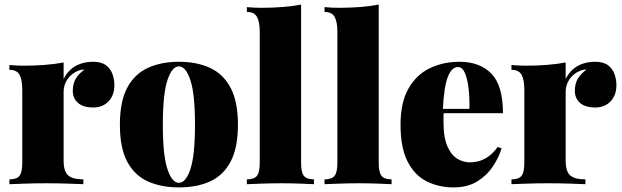

<svg xmlns="http://www.w3.org/2000/svg" viewBox="-20 -802 2707 836"><path d="M386 -533Q422 -533 442 -517.5Q462 -502 470 -478.5Q478 -455 478 -432Q478 -387 452.5 -360.5Q427 -334 386 -334Q342 -334 319.5 -354Q297 -374 297 -406Q297 -440 311.5 -462Q326 -484 348 -499Q330 -499 316 -492Q304 -487 293 -478Q282 -469 274 -457.5Q266 -446 261.5 -432Q257 -418 257 -403V-103Q257 -55 277 -38Q297 -21 343 -21V0Q320 -1 274.5 -2.5Q229 -4 181 -4Q136 -4 90 -2.5Q44 -1 21 0V-21Q52 -21 64.5 -36Q77 -51 77 -93V-410Q77 -455 65 -476.5Q53 -498 21 -498V-519Q53 -516 83 -516Q133 -516 176.5 -519.5Q220 -523 257 -530V-458Q270 -484 289 -500.5Q308 -517 332.5 -525Q357 -533 386 -533Z M759 -533Q837 -533 894.5 -506.5Q952 -480 984 -420Q1016 -360 1016 -259Q1016 -158 984 -98Q952 -38 894.5 -12Q837 14 759 14Q682 14 624 -12Q566 -38 534 -98Q502 -158 502 -259Q502 -360 534 -420Q566 -480 624 -506.5Q682 -533 759 -533ZM759 -513Q729 -513 709 -453Q689 -393 689 -259Q689 -125 709 -65.5Q729 -6 759 -6Q789 -6 809 -65.5Q829 -125 829 -259Q829 -393 809 -453Q789 -513 759 -513Z M1291 -782V-93Q1291 -51 1303.5 -36Q1316 -21 1347 -21V0Q1327 -1 1287 -2.5Q1247 -4 1205 -4Q1163 -4 1120 -2.5Q1077 -1 1055 0V-21Q1086 -21 1098.5 -36Q1111 -51 1111 -93V-662Q1111 -707 1099 -728.5Q1087 -750 1055 -750V-771Q1087 -768 1117 -768Q1167 -768 1210.5 -771.5Q1254 -775 1291 -782Z M1629 -782V-93Q1629 -51 1641.5 -36Q1654 -21 1685 -21V0Q1665 -1 1625 -2.5Q1585 -4 1543 -4Q1501 -4 1458 -2.5Q1415 -1 1393 0V-21Q1424 -21 1436.5 -36Q1449 -51 1449 -93V-662Q1449 -707 1437 -728.5Q1425 -750 1393 -750V-771Q1425 -768 1455 -768Q1505 -768 1548.5 -771.5Q1592 -775 1629 -782Z M1981 -533Q2069 -533 2119.5 -481.5Q2170 -430 2170 -309H1857L1855 -328H2024Q2025 -377 2020 -418.5Q2015 -460 2004 -485Q1993 -510 1974 -510Q1947 -510 1930 -467.5Q1913 -425 1908 -322L1912 -314Q1911 -304 1911 -294Q1911 -284 1911 -273Q1911 -203 1928.5 -164Q1946 -125 1972.5 -110Q1999 -95 2026 -95Q2040 -95 2059.5 -99Q2079 -103 2102 -117.5Q2125 -132 2147 -162L2164 -156Q2152 -116 2125.5 -76.5Q2099 -37 2057 -11.5Q2015 14 1955 14Q1891 14 1838.5 -12Q1786 -38 1755 -98Q1724 -158 1724 -259Q1724 -355 1758 -415.5Q1792 -476 1850.5 -504.5Q1909 -533 1981 -533Z M2572 -533Q2608 -533 2628 -517.5Q2648 -502 2656 -478.5Q2664 -455 2664 -432Q2664 -387 2638.5 -360.5Q2613 -334 2572 -334Q2528 -334 2505.5 -354Q2483 -374 2483 -406Q2483 -440 2497.5 -462Q2512 -484 2534 -499Q2516 -499 2502 -492Q2490 -487 2479 -478Q2468 -469 2460 -457.5Q2452 -446 2447.5 -432Q2443 -418 2443 -403V-103Q2443 -55 2463 -38Q2483 -21 2529 -21V0Q2506 -1 2460.5 -2.5Q2415 -4 2367 -4Q2322 -4 2276 -2.5Q2230 -1 2207 0V-21Q2238 -21 2250.5 -36Q2263 -51 2263 -93V-410Q2263 -455 2251 -476.5Q2239 -498 2207 -498V-519Q2239 -516 2269 -516Q2319 -516 2362.5 -519.5Q2406 -523 2443 -530V-458Q2456 -484 2475 -500.5Q2494 -517 2518.5 -525Q2543 -533 2572 -533Z"/></svg>

Font: Playfair Display Black
Style: Regular
Weight: 900
Designer: Claus Eggers Sørensen
Foundry: Claus Eggers Sørensen
Version: Version 1.203